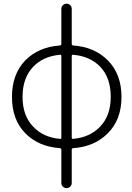

<svg xmlns="http://www.w3.org/2000/svg" viewBox="-20 -793 697 1010"><path d="M302.7 -498Q302.7 -505.9 295.9 -504.9Q207 -497.1 154.3 -441.4Q98.6 -382.8 98.6 -283.7Q98.6 -184.6 154.3 -127Q207 -70.3 295.9 -62.5Q302.7 -61.5 302.7 -68.4ZM357.4 -68.4Q357.4 -61.5 364.3 -62.5Q453.1 -70.3 506.8 -127Q562.5 -184.6 562.5 -283.7Q562.5 -382.8 507.8 -441.4Q454.1 -497.1 365.2 -504.9Q357.4 -505.9 357.4 -498ZM357.4 -562.5Q357.4 -554.7 365.2 -553.7Q477.5 -545.9 546.9 -475.6Q619.1 -403.3 619.1 -283.2Q619.1 -163.1 546.9 -91.8Q477.5 -21.5 365.2 -13.7Q357.4 -12.7 357.4 -5.9V168.9Q357.4 180.7 349.6 188.5Q341.8 196.3 330.1 196.3Q318.4 196.3 310.5 188.5Q302.7 180.7 302.7 168.9V-5.9Q302.7 -12.7 294.9 -13.7Q182.6 -21.5 113.3 -91.8Q43 -163.1 43 -283.2Q43 -403.3 113.3 -475.6Q182.6 -545.9 294.9 -553.7Q302.7 -554.7 302.7 -562.5V-746.1Q302.7 -757.8 310.5 -765.6Q318.4 -773.4 330.1 -773.4Q341.8 -773.4 349.6 -765.6Q357.4 -757.8 357.4 -746.1Z"/></svg>

Font: Gen Jyuu Gothic Light
Style: Regular
Weight: 200
Designer: [Source Han Sans]
Ryoko NISHIZUKA  (kana & ideographs); Paul D. Hunt (Latin, Greek & Cyrillic); Wenlong ZHANG  (bopomofo
Version: Version 1.002.20150607